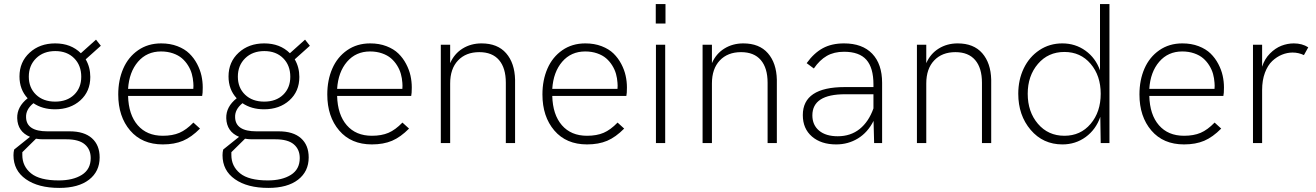

<svg xmlns="http://www.w3.org/2000/svg" viewBox="-20 -710 6530 953"><path d="M326.2 -58.1Q397.9 -58.1 436.3 -23.9Q474.6 10.3 474.6 71.3Q474.6 141.1 421.9 181.9Q369.1 222.7 274.4 222.7Q169.9 222.7 108.4 179.4Q46.9 136.2 46.9 60.5Q46.9 45.4 50.3 32.2L128.9 -30.8Q67.4 -56.6 65.4 -123.5Q64 -180.2 117.2 -222.2Q76.7 -265.6 76.7 -330.6Q76.7 -402.3 127 -448.5Q177.2 -494.6 253.9 -494.6Q332.5 -494.6 381.3 -445.8L456.5 -513.2L480.5 -482.9L405.3 -415.5Q428.2 -376.5 428.2 -328.1Q428.2 -256.3 378.9 -211.9Q329.6 -167.5 252.9 -167.5Q190.4 -167.5 146 -197.8Q107.4 -166.5 109.4 -127.4Q111.3 -58.1 215.3 -58.1ZM254.4 -456.5Q195.8 -456.5 159.4 -420.9Q123 -385.3 123 -329.6Q123 -274.4 158.9 -240Q194.8 -205.6 253.9 -205.6Q312.5 -205.6 347.9 -239.7Q383.3 -273.9 383.3 -329.1Q383.3 -385.7 347.9 -421.1Q312.5 -456.5 254.4 -456.5ZM271.5 185.5Q342.3 185.5 386.2 158Q430.2 130.4 430.2 74.7Q430.2 31.2 400.6 6.3Q371.1 -18.6 309.6 -18.6H193.4Q175.8 -18.6 158.7 -21.5L90.8 45.4V59.6Q90.8 115.2 134 150.4Q177.2 185.5 271.5 185.5Z M788.1 6.8Q685.1 6.8 626 -62.3Q566.9 -131.3 566.9 -241.2Q566.9 -312.5 591.8 -369.6Q616.7 -426.8 665.5 -460.7Q714.4 -494.6 779.8 -494.6Q824.7 -494.6 860.8 -480.7Q897 -466.8 919.9 -444.3Q942.9 -421.9 958.3 -392.6Q973.6 -363.3 980 -334.2Q986.3 -305.2 986.3 -275.9Q986.3 -245.1 983.4 -233.9H615.7Q618.2 -140.6 663.6 -88.4Q709 -36.1 788.1 -36.1Q836.4 -36.1 870.6 -50.8Q904.8 -65.4 939.9 -101.6L972.7 -71.8Q930.7 -29.3 888.2 -11.2Q845.7 6.8 788.1 6.8ZM615.7 -269H939.5Q940.9 -284.7 939.5 -299.3Q938 -321.8 932.1 -343Q926.3 -364.3 913.6 -384.8Q900.9 -405.3 883.1 -420.7Q865.2 -436 838.4 -445.3Q811.5 -454.6 779.3 -454.6Q709 -454.6 665 -403.6Q621.1 -352.5 615.7 -269Z M1363.8 -58.1Q1435.5 -58.1 1473.9 -23.9Q1512.2 10.3 1512.2 71.3Q1512.2 141.1 1459.5 181.9Q1406.7 222.7 1312 222.7Q1207.5 222.7 1146 179.4Q1084.5 136.2 1084.5 60.5Q1084.5 45.4 1087.9 32.2L1166.5 -30.8Q1105 -56.6 1103 -123.5Q1101.6 -180.2 1154.8 -222.2Q1114.3 -265.6 1114.3 -330.6Q1114.3 -402.3 1164.6 -448.5Q1214.8 -494.6 1291.5 -494.6Q1370.1 -494.6 1418.9 -445.8L1494.1 -513.2L1518.1 -482.9L1442.9 -415.5Q1465.8 -376.5 1465.8 -328.1Q1465.8 -256.3 1416.5 -211.9Q1367.2 -167.5 1290.5 -167.5Q1228 -167.5 1183.6 -197.8Q1145 -166.5 1147 -127.4Q1148.9 -58.1 1252.9 -58.1ZM1292 -456.5Q1233.4 -456.5 1197 -420.9Q1160.6 -385.3 1160.6 -329.6Q1160.6 -274.4 1196.5 -240Q1232.4 -205.6 1291.5 -205.6Q1350.1 -205.6 1385.5 -239.7Q1420.9 -273.9 1420.9 -329.1Q1420.9 -385.7 1385.5 -421.1Q1350.1 -456.5 1292 -456.5ZM1309.1 185.5Q1379.9 185.5 1423.8 158Q1467.8 130.4 1467.8 74.7Q1467.8 31.2 1438.2 6.3Q1408.7 -18.6 1347.2 -18.6H1231Q1213.4 -18.6 1196.3 -21.5L1128.4 45.4V59.6Q1128.4 115.2 1171.6 150.4Q1214.8 185.5 1309.1 185.5Z M1825.7 6.8Q1722.7 6.8 1663.6 -62.3Q1604.5 -131.3 1604.5 -241.2Q1604.5 -312.5 1629.4 -369.6Q1654.3 -426.8 1703.1 -460.7Q1752 -494.6 1817.4 -494.6Q1862.3 -494.6 1898.4 -480.7Q1934.6 -466.8 1957.5 -444.3Q1980.5 -421.9 1995.8 -392.6Q2011.2 -363.3 2017.6 -334.2Q2023.9 -305.2 2023.9 -275.9Q2023.9 -245.1 2021 -233.9H1653.3Q1655.8 -140.6 1701.2 -88.4Q1746.6 -36.1 1825.7 -36.1Q1874 -36.1 1908.2 -50.8Q1942.4 -65.4 1977.5 -101.6L2010.3 -71.8Q1968.3 -29.3 1925.8 -11.2Q1883.3 6.8 1825.7 6.8ZM1653.3 -269H1977.1Q1978.5 -284.7 1977.1 -299.3Q1975.6 -321.8 1969.7 -343Q1963.9 -364.3 1951.2 -384.8Q1938.5 -405.3 1920.7 -420.7Q1902.8 -436 1876 -445.3Q1849.1 -454.6 1816.9 -454.6Q1746.6 -454.6 1702.6 -403.6Q1658.7 -352.5 1653.3 -269Z M2168 0V-487.8H2214.4V-396.5Q2234.9 -443.4 2276.1 -469Q2317.4 -494.6 2370.1 -494.6Q2449.7 -494.6 2492.2 -445.8Q2534.7 -397 2536.6 -314.5V0H2490.7V-299.3Q2490.7 -372.6 2457 -411.9Q2423.3 -451.2 2358.9 -451.2Q2292.5 -451.2 2253.4 -409.9Q2214.4 -368.7 2214.4 -295.9V0Z M2893.6 6.8Q2790.5 6.8 2731.4 -62.3Q2672.4 -131.3 2672.4 -241.2Q2672.4 -312.5 2697.3 -369.6Q2722.2 -426.8 2771 -460.7Q2819.8 -494.6 2885.3 -494.6Q2930.2 -494.6 2966.3 -480.7Q3002.4 -466.8 3025.4 -444.3Q3048.3 -421.9 3063.7 -392.6Q3079.1 -363.3 3085.4 -334.2Q3091.8 -305.2 3091.8 -275.9Q3091.8 -245.1 3088.9 -233.9H2721.2Q2723.6 -140.6 2769 -88.4Q2814.5 -36.1 2893.6 -36.1Q2941.9 -36.1 2976.1 -50.8Q3010.3 -65.4 3045.4 -101.6L3078.1 -71.8Q3036.1 -29.3 2993.7 -11.2Q2951.2 6.8 2893.6 6.8ZM2721.2 -269H3044.9Q3046.4 -284.7 3044.9 -299.3Q3043.5 -321.8 3037.6 -343Q3031.7 -364.3 3019 -384.8Q3006.3 -405.3 2988.5 -420.7Q2970.7 -436 2943.8 -445.3Q2917 -454.6 2884.8 -454.6Q2814.5 -454.6 2770.5 -403.6Q2726.6 -352.5 2721.2 -269Z M3234.9 -593.3V-689.9H3283.2V-593.3ZM3235.8 0V-487.8H3281.7V0Z M3467.3 0V-487.8H3513.7V-396.5Q3534.2 -443.4 3575.4 -469Q3616.7 -494.6 3669.4 -494.6Q3749 -494.6 3791.5 -445.8Q3834 -397 3835.9 -314.5V0H3790V-299.3Q3790 -372.6 3756.3 -411.9Q3722.7 -451.2 3658.2 -451.2Q3591.8 -451.2 3552.7 -409.9Q3513.7 -368.7 3513.7 -295.9V0Z M4169.4 -494.6Q4260.3 -494.6 4309.3 -443.4Q4358.4 -392.1 4358.4 -298.8V0H4318.8L4315.9 -109.9Q4287.1 -52.7 4238.5 -22.9Q4189.9 6.8 4130.4 6.8Q4055.7 6.8 4010.3 -32.2Q3964.8 -71.3 3964.8 -138.7Q3964.8 -277.8 4172.9 -277.8H4315.4V-291Q4315.4 -373.5 4280.3 -413.3Q4245.1 -453.1 4169.4 -453.1Q4119.6 -453.1 4084 -432.6Q4048.3 -412.1 4019.5 -370.1L3983.9 -396.5Q4020 -446.8 4064 -470.7Q4107.9 -494.6 4169.4 -494.6ZM4138.2 -33.7Q4202.1 -33.7 4247.1 -69.8Q4292 -106 4315.4 -171.9V-242.2H4174.8Q4012.2 -242.2 4012.2 -137.2Q4012.2 -89.4 4045.7 -61.5Q4079.1 -33.7 4138.2 -33.7Z M4531.2 0V-487.8H4577.6V-396.5Q4598.1 -443.4 4639.4 -469Q4680.7 -494.6 4733.4 -494.6Q4813 -494.6 4855.5 -445.8Q4897.9 -397 4899.9 -314.5V0H4854V-299.3Q4854 -372.6 4820.3 -411.9Q4786.6 -451.2 4722.2 -451.2Q4655.8 -451.2 4616.7 -409.9Q4577.6 -368.7 4577.6 -295.9V0Z M5253.4 6.8Q5157.2 6.8 5095.7 -65.4Q5034.2 -137.7 5034.2 -244.6Q5034.2 -314 5061.5 -370.8Q5088.9 -427.7 5139.2 -461.2Q5189.5 -494.6 5252.9 -494.6Q5317.4 -494.6 5367.7 -458.5Q5418 -422.4 5439.9 -360.8V-689.9H5486.8V0H5443.4L5441.4 -129.9Q5419.4 -66.9 5368.9 -30Q5318.4 6.8 5253.4 6.8ZM5263.2 -36.1Q5343.3 -36.1 5393.3 -95.2Q5443.4 -154.3 5443.4 -244.6Q5443.4 -334.5 5393.3 -393.3Q5343.3 -452.1 5263.2 -452.1Q5182.6 -452.1 5131.8 -392.8Q5081.1 -333.5 5081.1 -244.6Q5081.1 -154.8 5131.8 -95.5Q5182.6 -36.1 5263.2 -36.1Z M5856.9 6.8Q5753.9 6.8 5694.8 -62.3Q5635.7 -131.3 5635.7 -241.2Q5635.7 -312.5 5660.6 -369.6Q5685.5 -426.8 5734.4 -460.7Q5783.2 -494.6 5848.6 -494.6Q5893.6 -494.6 5929.7 -480.7Q5965.8 -466.8 5988.8 -444.3Q6011.7 -421.9 6027.1 -392.6Q6042.5 -363.3 6048.8 -334.2Q6055.2 -305.2 6055.2 -275.9Q6055.2 -245.1 6052.2 -233.9H5684.6Q5687 -140.6 5732.4 -88.4Q5777.8 -36.1 5856.9 -36.1Q5905.3 -36.1 5939.5 -50.8Q5973.6 -65.4 6008.8 -101.6L6041.5 -71.8Q5999.5 -29.3 5957 -11.2Q5914.6 6.8 5856.9 6.8ZM5684.6 -269H6008.3Q6009.8 -284.7 6008.3 -299.3Q6006.8 -321.8 6001 -343Q5995.1 -364.3 5982.4 -384.8Q5969.7 -405.3 5951.9 -420.7Q5934.1 -436 5907.2 -445.3Q5880.4 -454.6 5848.1 -454.6Q5777.8 -454.6 5733.9 -403.6Q5689.9 -352.5 5684.6 -269Z M6199.2 0V-487.8H6244.6V-378.9Q6256.8 -417.5 6283.4 -444.3Q6310.1 -471.2 6340.3 -482.9Q6370.6 -494.6 6401.9 -494.6Q6443.4 -494.6 6473.6 -475.1L6452.1 -436.5Q6425.3 -449.2 6396 -449.2Q6369.1 -449.2 6343.3 -438.7Q6317.4 -428.2 6294.9 -407.2Q6272.5 -386.2 6258.5 -348.9Q6244.6 -311.5 6244.6 -263.2V0Z"/></svg>

Font: HK Grotesk Light Legacy
Style: Regular
Weight: 300
Designer: Alfredo Marco Pradil
Foundry: Hanken Design Co.
Version: Version 2.022;PS 002.022;hotconv 1.0.88;makeotf.lib2.5.64775